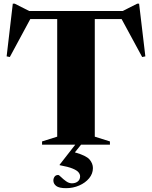

<svg xmlns="http://www.w3.org/2000/svg" viewBox="-20 -774 813 1027"><path d="M333.5 232.5Q296 232.5 280.8 220.8Q265.5 209 265.5 191.5Q265.5 180.5 271.8 171.2Q278 162 291.5 162Q295.5 162 306.8 173.2Q318 184.5 333.5 195.5Q349 206.5 364.5 206.5Q384 206.5 396.2 196.5Q408.5 186.5 408.5 169Q408.5 158.5 400.2 148Q392 137.5 368.8 127.8Q345.5 118 299 109.5V107L382.5 0H205V-17.5L286 -43V-672H142L32.5 -469L15.5 -472.5L48.5 -754.5H58.5L136.5 -715H636L714.5 -754.5H724L757.5 -472.5L740.5 -469L630.5 -672H487V-43L568 -17.5V0H413.5L380.5 41Q441 58 459 79.2Q477 100.5 477 125Q477 155 456.8 179.5Q436.5 204 403.8 218.2Q371 232.5 333.5 232.5Z"/></svg>

Font: Newsreader Display
Style: Bold
Weight: 700
Designer: Hugues Gentile
Foundry: Production Type
Version: Version 1.001